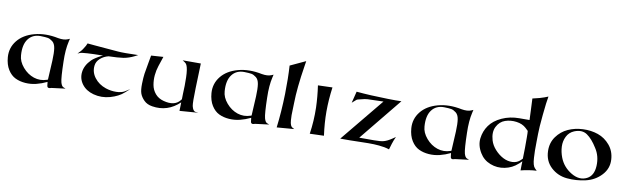

<svg xmlns="http://www.w3.org/2000/svg" viewBox="-42 -1140 5388 1636"><g transform="rotate(10 2652.0 -321.5)"><path d="M377 -63Q378 -92 386 -230Q389 -297 383 -336Q377 -375 355 -392Q333 -409 314 -412.5Q295 -416 252 -417Q183 -418 145.5 -368.5Q108 -319 115 -227Q118 -174 159.5 -125.5Q201 -77 256.5 -58.5Q312 -40 370 -60ZM377 -43 375 -42Q332 -21 285.5 -9.5Q239 2 191 -1.5Q143 -5 104.5 -23.5Q66 -42 39 -85Q12 -128 7 -192Q1 -273 51 -335.5Q101 -398 195 -423.5Q289 -449 401 -426Q452 -417 485 -431L501 -438L495 -412Q478 -340 481 -236Q484 -96 494 -59Q503 -27 518 -21L538 -13L419 2Q416 3 410 4.5Q404 6 401 6.5Q398 7 393.5 6Q389 5 386 2Q380 -2 377 -43Z M804 -346Q631 -344 605 -333L586 -325Q616 -353 632 -380Q648 -403 656 -425Q672 -423 714.5 -419.5Q757 -416 821.5 -410.5Q886 -405 924 -402Q967 -398 1098 -402L1069 -387Q1025 -365 979 -357Q932 -350 851 -348Q810 -338 780.5 -311.5Q751 -285 747 -250Q740 -192 777 -144Q814 -96 876 -75Q922 -60 967.5 -61Q1013 -62 1041 -79L1082 -105L1043 -70Q998 -29 925 -8.5Q852 12 781 -7Q715 -25 680 -72Q645 -119 652 -177.5Q659 -236 710 -287Q734 -311 794 -342Z M1529 -69Q1426 29 1291 7Q1246 0 1219 -27Q1192 -54 1181.5 -83.5Q1171 -113 1172.5 -168Q1174 -223 1178.5 -254.5Q1183 -286 1195 -350Q1197 -361 1198 -367L1207 -417L1312 -424L1284 -340Q1271 -301 1267 -258.5Q1263 -216 1270.5 -174Q1278 -132 1305.5 -99.5Q1333 -67 1379 -55Q1476 -29 1522 -86L1530 -96L1531 -145Q1535 -212 1533 -286Q1531 -360 1517 -390Q1512 -402 1500 -410L1479 -424H1636L1629 -210Q1625 -84 1631 -55Q1641 -13 1662 -10L1688 -7L1527 5Z M2139 -63Q2140 -92 2148 -230Q2151 -297 2145 -336Q2139 -375 2117 -392Q2095 -409 2076 -412.5Q2057 -416 2014 -417Q1945 -418 1907.5 -368.5Q1870 -319 1877 -227Q1880 -174 1921.5 -125.5Q1963 -77 2018.5 -58.5Q2074 -40 2132 -60ZM2139 -43 2137 -42Q2094 -21 2047.5 -9.5Q2001 2 1953 -1.5Q1905 -5 1866.5 -23.5Q1828 -42 1801 -85Q1774 -128 1769 -192Q1763 -273 1813 -335.5Q1863 -398 1957 -423.5Q2051 -449 2163 -426Q2214 -417 2247 -431L2263 -438L2257 -412Q2240 -340 2243 -236Q2246 -96 2256 -59Q2265 -27 2280 -21L2300 -13L2181 2Q2178 3 2172 4.5Q2166 6 2163 6.5Q2160 7 2155.5 6Q2151 5 2148 2Q2142 -2 2139 -43Z M2384 -538 2517 -600 2510 -555Q2479 -361 2477 -229Q2477 -214 2475.5 -179Q2474 -144 2474 -125Q2474 -106 2476 -80.5Q2478 -55 2484 -40.5Q2490 -26 2500 -21L2517 -12L2367 0Q2384 -136 2388 -293Q2391 -429 2384 -538Z M2651 -414 2776 -418Q2761 -308 2761 -207Q2761 -109 2776 0L2654 4Q2671 -110 2668 -225Q2665 -319 2651 -414Z M2960 -318 2985 -418Q3103 -407 3257 -404Q3335 -402 3375 -404L3075 -36H3203Q3258 -36 3285 -43Q3316 -51 3357 -79L3382 -96Q3368 -67 3357 -32Q3345 6 3342 18Q3321 11 3300 7Q3251 -1 3207.5 -2.5Q3164 -4 3097.5 -2Q3031 0 3000 0H2917L3225 -375L3089 -371Q3066 -370 3035 -361Q3030 -359 3020.5 -357.5Q3011 -356 3004 -353.5Q2997 -351 2992 -346Z M3868 -63Q3869 -92 3877 -230Q3880 -297 3874 -336Q3868 -375 3846 -392Q3824 -409 3805 -412.5Q3786 -416 3743 -417Q3674 -418 3636.5 -368.5Q3599 -319 3606 -227Q3609 -174 3650.5 -125.5Q3692 -77 3747.5 -58.5Q3803 -40 3861 -60ZM3868 -43 3866 -42Q3823 -21 3776.5 -9.5Q3730 2 3682 -1.5Q3634 -5 3595.5 -23.5Q3557 -42 3530 -85Q3503 -128 3498 -192Q3492 -273 3542 -335.5Q3592 -398 3686 -423.5Q3780 -449 3892 -426Q3943 -417 3976 -431L3992 -438L3986 -412Q3969 -340 3972 -236Q3975 -96 3985 -59Q3994 -27 4009 -21L4029 -13L3910 2Q3907 3 3901 4.5Q3895 6 3892 6.5Q3889 7 3884.5 6Q3880 5 3877 2Q3871 -2 3868 -43Z M4479 -102Q4482 -197 4481 -286Q4481 -324 4479 -342L4456 -364Q4424 -394 4372 -401Q4320 -408 4273.5 -392Q4227 -376 4202.5 -328Q4178 -280 4198 -211Q4210 -170 4242.5 -134Q4275 -98 4314 -77.5Q4353 -57 4395 -58.5Q4437 -60 4466 -89ZM4478 -436Q4477 -468 4474 -531.5Q4471 -595 4470 -621Q4487 -625 4531 -636Q4572 -648 4602 -661Q4593 -616 4581.5 -499Q4570 -382 4570 -332Q4570 -312 4569 -263Q4568 -214 4568.5 -188Q4569 -162 4571 -126.5Q4573 -91 4579 -70Q4585 -49 4595 -39L4613 -21Q4583 -20 4545 -14Q4511 -9 4477 0Q4477 -14 4477.5 -40Q4478 -66 4479 -79L4472 -73Q4465 -67 4459 -60L4452 -54Q4405 -11 4340.5 2Q4276 15 4215.5 -8.5Q4155 -32 4123 -86Q4085 -148 4092.5 -210.5Q4100 -273 4135.5 -323Q4171 -373 4239.5 -404.5Q4308 -436 4391 -436Z M4679 -204Q4677 -275 4715.5 -328.5Q4754 -382 4812.5 -408.5Q4871 -435 4941 -438Q5011 -441 5071.5 -420Q5132 -399 5175 -348Q5218 -297 5222 -225Q5227 -148 5173 -90Q5119 -32 5039 -13.5Q4959 5 4878 -2.5Q4797 -10 4739 -64Q4681 -118 4679 -204ZM5069 -300Q5026 -370 4980 -401.5Q4934 -433 4869 -407Q4826 -389 4806 -348.5Q4786 -308 4788 -261.5Q4790 -215 4808 -168Q4838 -91 4911 -47.5Q4984 -4 5047 -36Q5104 -65 5108 -150Q5112 -235 5069 -300Z"/></g></svg>

Font: Roman Uncial Modern
Style: Medium
Weight: 500
Version: Version 001.000